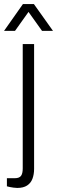

<svg xmlns="http://www.w3.org/2000/svg" viewBox="-46 -743 281 946"><path d="M39 183Q30 183 20.5 181.5Q11 180 2.5 178.5Q-6 177 -12 175V135H27Q49 135 57.5 123.5Q66 112 66 87V-526H122V89Q122 116 114 137.5Q106 159 87.5 171Q69 183 39 183ZM-26 -591 67 -723H121L215 -591H161L79 -706H110L28 -591Z"/></svg>

Font: Archivo SemiCondensed ExtraLight
Style: Regular
Weight: 250
Width: 4
Designer: Hector Gatti
Foundry: Omnibus-Type
Version: Version 2.001